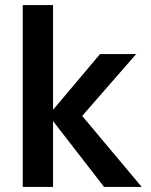

<svg xmlns="http://www.w3.org/2000/svg" viewBox="-20 -740 598 760"><path d="M392 0 172 -284 376 -526H519L265 -235L266 -328L541 0ZM70 0V-720H190V0Z"/></svg>

Font: DM Sans 9pt
Style: Semibold
Weight: 600
Designer: Colophon Foundry, Jonny Pinhorn
Foundry: Colophon Foundry
Version: Version 4.004;gftools[0.9.30]